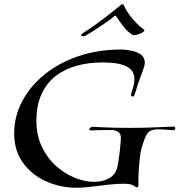

<svg xmlns="http://www.w3.org/2000/svg" viewBox="-20 -878 848 907"><path d="M344 9Q266 9 198.5 -21Q131 -51 89 -108.5Q47 -166 47 -248Q47 -327 84 -398Q121 -469 188.5 -524.5Q256 -580 348.5 -612Q441 -644 552 -644Q573 -644 599.5 -639Q626 -634 645 -620.5Q664 -607 664 -582Q664 -569 654.5 -543.5Q645 -518 637 -496Q630 -479 625.5 -461.5Q621 -444 614 -427Q612 -422 607 -422Q599 -422 599 -430Q599 -433 599.5 -435Q600 -437 601 -440Q606 -454 610.5 -471Q615 -488 615 -505Q615 -532 599.5 -548Q584 -564 560 -571.5Q536 -579 509.5 -581Q483 -583 461 -583Q400 -583 344 -568Q288 -553 245 -520.5Q202 -488 177 -435Q152 -382 152 -307Q152 -237 178.5 -183Q205 -129 246.5 -92.5Q288 -56 335 -37.5Q382 -19 425 -19Q466 -19 496.5 -36.5Q527 -54 535 -91Q538 -105 541 -126.5Q544 -148 546.5 -169.5Q549 -191 550 -207Q551 -223 551 -227Q551 -264 501 -264Q468 -264 441 -263Q414 -262 408 -262Q402 -262 402 -266Q402 -271 407 -275Q412 -279 416 -279Q430 -279 470 -276.5Q510 -274 598 -274Q642 -274 687 -275.5Q732 -277 764 -278.5Q796 -280 800 -280Q808 -280 808 -271Q808 -263 798 -263Q791 -263 770 -265Q749 -267 726 -267Q701 -267 687.5 -258Q674 -249 665.5 -228Q657 -207 647 -172Q644 -160 640.5 -130Q637 -100 635 -66Q633 -32 634 -6Q634 7 627 7Q621 7 613 0Q602 -10 563 -10Q532 -10 491.5 -5.5Q451 -1 411.5 4Q372 9 344 9ZM559 -858Q562 -858 565 -853Q577 -825 602.5 -793.5Q628 -762 659 -739Q665 -735 659.5 -729.5Q654 -724 643 -719.5Q632 -715 621.5 -713Q611 -711 607 -713Q584 -726 563 -753Q542 -780 529 -801Q526 -805 521 -802Q500 -785 471 -765Q442 -745 418 -730Q394 -715 385 -710Q379 -707 372 -707Q363 -707 363 -712Q365 -718 374 -723Q401 -740 433 -763Q465 -786 495.5 -810Q526 -834 548 -852Q554 -858 559 -858Z"/></svg>

Font: Tapestry
Style: Regular
Weight: 400
Designer: Robert E. Leuschke
Foundry: Robert E. Leuschke
Version: Version 1.010; ttfautohint (v1.8.4.7-5d5b)